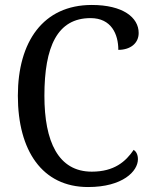

<svg xmlns="http://www.w3.org/2000/svg" viewBox="-20 -744 611 774"><path d="M335 10C475 10 536 -54 536 -102C536 -121 529 -133 519 -140C487 -93 441 -52 350 -52C215 -52 159 -173 159 -358C159 -556 211 -671 345 -671C429 -671 457 -606 457 -543C505 -543 539 -569 539 -611C539 -674 475 -724 350 -724C154 -724 52 -576 52 -358C52 -137 150 10 335 10Z"/></svg>

Font: Noto Serif Thai SemiCondensed
Style: Regular
Weight: 400
Width: 4
Designer: Monotype Design Team
Foundry: Monotype Imaging Inc.
Version: Version 2.002